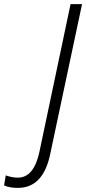

<svg xmlns="http://www.w3.org/2000/svg" viewBox="-170 -734 420 936"><path d="M-83 182Q41 182 75 16L230 -714H174L22 7Q-5 132 -83 132Q-99 132 -113.5 129Q-128 126 -142 121L-150 170Q-123 182 -83 182Z"/></svg>

Font: Noto Sans Display SemiCondensed Light
Style: Italic
Weight: 300
Width: 4
Italic angle: -12°
Designer: Monotype Design Team
Foundry: Monotype Imaging Inc.
Version: Version 1.900